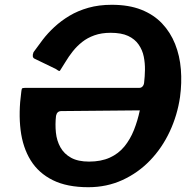

<svg xmlns="http://www.w3.org/2000/svg" viewBox="-20 -772 809 802"><path d="M582 -427Q585 -452 585.5 -480Q586 -508 580.5 -535.5Q575 -563 559 -586Q543 -609 515 -622Q487 -635 442 -635Q404 -635 374.5 -624.5Q345 -614 323 -596.5Q301 -579 284 -557.5Q267 -536 254.5 -515Q242 -494 230 -476Q227 -475 223.5 -477Q220 -479 213 -484L124 -527Q112 -533 120 -554Q137 -578 158 -605.5Q179 -633 207 -659Q235 -685 270 -706Q305 -727 349 -739.5Q393 -752 447 -752Q518 -752 570 -731.5Q622 -711 657 -674Q692 -637 711.5 -588Q731 -539 735.5 -482.5Q740 -426 732 -367Q721 -291 689 -222.5Q657 -154 607 -102Q557 -50 491.5 -20Q426 10 349 10Q260 10 200.5 -19.5Q141 -49 108 -102.5Q75 -156 66 -229Q57 -302 69 -389Q70 -398 71.5 -401.5Q73 -405 85 -405H562Q570 -405 575.5 -411Q581 -417 582 -427ZM236 -308Q218 -308 214 -288Q210 -253 213.5 -218.5Q217 -184 232.5 -156.5Q248 -129 277 -113Q306 -97 352 -97Q402 -97 438.5 -113.5Q475 -130 499.5 -160Q524 -190 539.5 -229Q555 -268 564 -311Z"/></svg>

Font: Libre Franklin Thin SemiBold
Style: Italic
Weight: 600
Italic angle: -8°
Version: Version 3.000